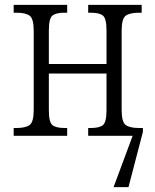

<svg xmlns="http://www.w3.org/2000/svg" viewBox="-20 -556 636 786"><path d="M36 0V-32H47Q84 -32 101 -44Q118 -56 118 -106V-430Q118 -480 101 -492Q84 -504 47 -504H36V-536H255V-504H244Q209 -504 194.5 -492Q180 -480 180 -431V-294H416V-431Q416 -480 401.5 -492Q387 -504 352 -504H341V-536H560V-504H549Q512 -504 495 -492Q478 -480 478 -430V-106Q478 -56 495 -44Q512 -32 549 -32H565V-16L506 210H445L523 0H341V-32H352Q387 -32 401.5 -44Q416 -56 416 -105V-255H180V-105Q180 -56 194.5 -44Q209 -32 244 -32H255V0Z"/></svg>

Font: Noto Serif SemiCondensed Light
Style: Regular
Weight: 300
Width: 4
Designer: Monotype Design Team
Foundry: Monotype Imaging Inc.
Version: Version 2.013